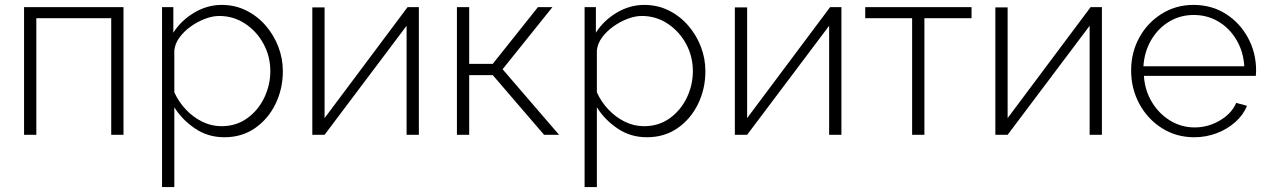

<svg xmlns="http://www.w3.org/2000/svg" viewBox="-20 -549 5168 782"><path d="M78 0V-520H483V0H433V-475H128V0Z M894 10Q827 10 774.5 -25.5Q722 -61 690 -112V213H640V-520H686V-416Q718 -466 771 -497.5Q824 -529 883 -529Q937 -529 982.5 -506.5Q1028 -484 1061.5 -445.5Q1095 -407 1113.5 -359Q1132 -311 1132 -259Q1132 -187 1102 -125.5Q1072 -64 1018.5 -27Q965 10 894 10ZM882 -35Q942 -35 987 -67.5Q1032 -100 1056.5 -151.5Q1081 -203 1081 -259Q1081 -319 1053.5 -370Q1026 -421 978.5 -452.5Q931 -484 873 -484Q846 -484 815.5 -472.5Q785 -461 757.5 -441.5Q730 -422 711.5 -397Q693 -372 690 -344V-173Q707 -135 736.5 -103.5Q766 -72 803.5 -53.5Q841 -35 882 -35Z M1252 0V-519H1302V-68L1640 -520H1686V0H1636V-444L1302 0Z M1841 0V-520H1891V-289H1987L2171 -520H2230L2027 -267L2257 0H2196L1987 -243H1891V0Z M2615 10Q2548 10 2495.5 -25.5Q2443 -61 2411 -112V213H2361V-520H2407V-416Q2439 -466 2492 -497.5Q2545 -529 2604 -529Q2658 -529 2703.5 -506.5Q2749 -484 2782.5 -445.5Q2816 -407 2834.5 -359Q2853 -311 2853 -259Q2853 -187 2823 -125.5Q2793 -64 2739.5 -27Q2686 10 2615 10ZM2603 -35Q2663 -35 2708 -67.5Q2753 -100 2777.5 -151.5Q2802 -203 2802 -259Q2802 -319 2774.5 -370Q2747 -421 2699.5 -452.5Q2652 -484 2594 -484Q2567 -484 2536.5 -472.5Q2506 -461 2478.5 -441.5Q2451 -422 2432.5 -397Q2414 -372 2411 -344V-173Q2428 -135 2457.5 -103.5Q2487 -72 2524.5 -53.5Q2562 -35 2603 -35Z M2973 0V-519H3023V-68L3361 -520H3407V0H3357V-444L3023 0Z M3695 0V-475H3504V-520H3937V-475H3745V0Z M4034 0V-519H4084V-68L4422 -520H4468V0H4418V-444L4084 0Z M4844 10Q4771 10 4712.5 -27Q4654 -64 4620.5 -126Q4587 -188 4587 -262Q4587 -335 4620 -395.5Q4653 -456 4711 -492.5Q4769 -529 4841 -529Q4915 -529 4972.5 -492.5Q5030 -456 5063 -395Q5096 -334 5096 -262Q5096 -250 5095 -240H4639Q4643 -180 4672 -132.5Q4701 -85 4746.5 -57.5Q4792 -30 4846 -30Q4900 -30 4948 -58Q4996 -86 5015 -130L5059 -118Q5044 -81 5011.5 -52Q4979 -23 4935.5 -6.5Q4892 10 4844 10ZM4637 -279H5048Q5044 -340 5015.5 -387.5Q4987 -435 4942 -461.5Q4897 -488 4842 -488Q4787 -488 4742 -461Q4697 -434 4669 -386.5Q4641 -339 4637 -279Z"/></svg>

Font: Raleway Light
Style: Regular
Weight: 300
Designer: Matt McInerney, Pablo Impallari, Rodrigo Fuenzalida
Foundry: Matt McInerney, Pablo Impallari, Rodrigo Fuenzalida
Version: Version 4.026